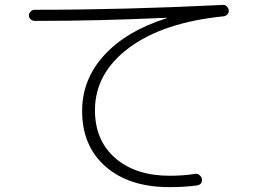

<svg xmlns="http://www.w3.org/2000/svg" viewBox="-20 -726 1040 775"><path d="M121.1 -641.6Q111.3 -641.6 104 -647.9Q96.7 -654.3 96.7 -664.1Q96.7 -672.9 104 -679.7Q111.3 -686.5 120.1 -686.5Q481.4 -686.5 879.9 -706.1Q888.7 -707 895.5 -700.2Q902.3 -693.4 903.3 -684.1Q904.3 -674.8 897.9 -668Q891.6 -661.1 882.8 -660.2Q638.7 -635.7 501 -533.2Q363.3 -430.7 363.3 -281.2Q363.3 -159.2 445.3 -87.9Q527.3 -16.6 665 -16.6Q720.7 -16.6 769.5 -24.4Q778.3 -25.4 785.6 -19Q793 -12.7 794.9 -3.9Q797.9 18.6 775.4 22.5Q725.6 29.3 663.1 29.3Q501 29.3 406.2 -53.7Q311.5 -136.7 311.5 -278.3Q311.5 -406.2 401.4 -503.9Q491.2 -601.6 652.3 -652.3Q653.3 -652.3 653.3 -653.3Q653.3 -654.3 651.4 -654.3Q383.8 -641.6 121.1 -641.6Z"/></svg>

Font: Rounded Mgen+ 1m light
Style: Regular
Weight: 200
Designer: [Source Han Sans]
Ryoko NISHIZUKA  (kana & ideographs); Paul D. Hunt (Latin, Greek & Cyrillic); Wenlong ZHANG  (bopomofo
Version: Version 1.059.20150602